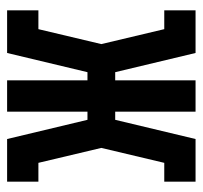

<svg xmlns="http://www.w3.org/2000/svg" viewBox="-35 -535 570 540"><g transform="rotate(90 250.0 -265.0)"><path d="M9 0V-88H62L104 -265L62 -442H9V-530H129L183 -304H206V-530H294V-304H317L371 -530H491V-442H438L396 -265L438 -88H491V0H371L317 -226H294V0H206V-226H183L129 0Z"/></g></svg>

Font: Iosevka Slab Semibold
Style: Regular
Weight: 600
Monospace: yes
Designer: Belleve Invis
Foundry: Belleve Invis
Version: Version 11.1.1; ttfautohint (v1.8.3)